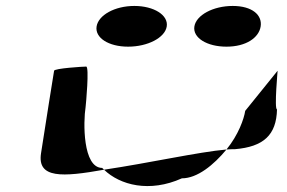

<svg xmlns="http://www.w3.org/2000/svg" viewBox="-20 -776 965 646"><path d="M118 -260C105 -175 190 -180 330 -205C329 -207 325 -209 324 -211C258 -211 260 -366 268 -416C269 -424 281 -552 270 -552C260 -552 163 -546 162 -538C162 -538 130 -340 118 -260ZM305 -687C299 -649 345 -619 411 -619C477 -619 535 -649 541 -687C547 -725 498 -756 432 -756C366 -756 311 -725 305 -687ZM330 -205C384 -153 483 -127 592 -176C644 -176 699 -221 742 -273C649 -265 479 -227 330 -205ZM634 -687C628 -649 676 -619 742 -619C808 -619 851 -649 857 -687C863 -725 829 -756 763 -756C697 -756 640 -725 634 -687ZM742 -273C752 -274 762 -274 770 -274C867 -282 910 -322 912 -408C902 -408 915 -546 914 -538L805 -403C801 -376 782 -322 742 -273Z"/></svg>

Font: Ampere
Style: SCUltExtIta
Weight: 400
Version: Version 1